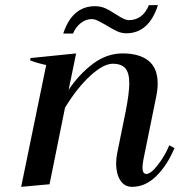

<svg xmlns="http://www.w3.org/2000/svg" viewBox="-20 -714 696 744"><path d="M263 -584H225Q260 -690 348 -690Q370 -690 388 -682Q406 -674 428 -659Q447 -647 458.5 -641.5Q470 -636 481 -636Q504 -636 524 -649.5Q544 -663 557 -694H592Q557 -585 469 -585Q451 -585 433.5 -593Q416 -601 392 -616Q369 -629 357.5 -634.5Q346 -640 335 -640Q313 -640 293 -624.5Q273 -609 263 -584ZM656 -140Q629 -75 586.5 -32.5Q544 10 492 10Q462 10 446 -15.5Q430 -41 430 -80Q430 -101 434 -120L467 -282Q481 -354 481 -391Q481 -432 465.5 -449.5Q450 -467 417 -467Q381 -467 330.5 -421Q280 -375 232 -297L172 0L62 10L159 -462Q122 -470 97 -480L98 -489L275 -507L246 -366Q287 -427 340.5 -467Q394 -507 455 -507Q520 -507 555.5 -478.5Q591 -450 591 -390Q591 -367 585 -338L536 -97Q532 -75 532 -66Q532 -40 547 -40Q565 -40 592.5 -76Q620 -112 636 -151Z"/></svg>

Font: Trirong Medium
Style: Italic
Weight: 500
Italic angle: -12°
Designer: Katatrad Team
Foundry: CadsonDemak
Version: Version 1.001